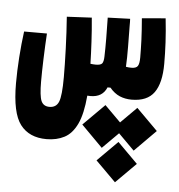

<svg xmlns="http://www.w3.org/2000/svg" viewBox="-48 -362 683 732"><g transform="rotate(5 293.0 4.0)"><path d="M144 182.1Q77.6 182.1 43.7 137.7Q9.8 93.3 9.8 -20Q9.8 -66.9 13.4 -119.6Q17.1 -172.4 23.4 -219.2H110.8Q107.9 -172.4 106.2 -122.3Q104.5 -72.3 104.5 -35.6Q104.5 20 113 39.3Q121.6 58.6 144.5 58.6Q170.4 58.6 179.9 35.4Q189.5 12.2 189.5 -59.1Q189.5 -104.5 187.3 -167.7Q185.1 -231 180.7 -289.6L275.9 -294.4Q280.3 -249 282.7 -203.1Q285.2 -157.2 286.1 -118.7Q297.9 -117.2 306.6 -117.2Q324.7 -117.2 330.6 -124Q336.4 -130.9 336.9 -150.9Q337.9 -181.6 337.6 -221.2Q337.4 -260.7 336.4 -299.8L421.9 -302.7Q421.9 -296.4 422.4 -290.5Q422.4 -284.2 422.4 -277.3Q422.9 -237.3 423.3 -195.1Q423.8 -152.8 421.9 -119.1Q432.1 -117.2 442.9 -117.2Q460.9 -117.2 467 -126.2Q473.1 -135.3 473.1 -159.2Q473.1 -189.5 471.7 -226.1Q470.2 -262.7 466.3 -308.6L556.6 -316.4Q562 -267.1 564.2 -225.3Q566.4 -183.6 566.4 -143.1Q566.4 -69.3 540 -32.7Q513.7 3.9 454.1 3.9Q429.2 3.9 408.4 -4.9Q387.7 -13.7 370.1 -34.7H358.9Q342.8 3.9 296.9 3.9Q290.5 3.9 284.7 3.4Q278.8 73.7 260.3 112.5Q241.7 151.4 212.2 166.7Q182.6 182.1 144 182.1ZM479 33.2 560.5 114.7 479 196.8 418 135.7 356.9 196.8 275.4 114.7 356.9 33.2 418 94.2ZM418.5 168.9 495.6 246.1 418.5 323.2 341.3 246.1Z"/></g></svg>

Font: CaskaydiaCove NFP SemiBold
Style: Regular
Weight: 600
Designer: Aaron Bell
Foundry: Saja Typeworks
Version: Version 2111.001; VTT 6.35;Nerd Fonts 3.1.1